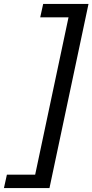

<svg xmlns="http://www.w3.org/2000/svg" viewBox="-69 -731 469 974"><path d="M95 223 293 -711H380L182 223ZM-49 223 -34 155H149L148 223ZM135 -643 150 -711H324V-643Z"/></svg>

Font: Ysabeau Office SemiBold
Style: Italic
Weight: 600
Italic angle: -12°
Designer: Christian Thalmann (Catharsis Fonts)
Version: Version 2.001;gftools[0.9.30]; featfreeze: tnum,lnum,ss02